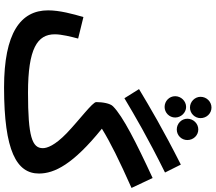

<svg xmlns="http://www.w3.org/2000/svg" viewBox="-78 -963 1062 946"><g transform="rotate(90 453.0 -490.0)"><path d="M510 -895C539 -895 562 -919 562 -947C562 -977 539 -1001 510 -1001C481 -1001 457 -977 457 -947C457 -919 481 -895 510 -895ZM618 -830C647 -830 670 -853 670 -882C670 -912 647 -936 618 -936C589 -936 565 -912 565 -882C565 -853 589 -830 618 -830ZM507 -770C535 -770 559 -793 559 -822C559 -851 535 -876 507 -876C478 -876 454 -851 454 -822C454 -793 478 -770 507 -770ZM464 -572C553 -625 653 -684 830 -772L791 -850C617 -762 509 -698 419 -644ZM149 -229C149 -262 161 -310 170 -344L64 -370C49 -319 31 -253 31 -196C31 -60 143 21 411 21C724 21 835 -41 835 -151C835 -227 790 -319 614 -461C682 -503 769 -546 906 -607L857 -711C682 -630 552 -564 504 -516C489 -502 483 -463 483 -433C483 -415 571 -350 636 -288C697 -229 710 -191 710 -170C710 -117 653 -97 437 -97C219 -97 149 -143 149 -229Z"/></g></svg>

Font: Noto Sans Arabic UI Semi
Style: Regular
Weight: 600
Designer: Nadine Chahine - Monotype Design Team
Foundry: Monotype Imaging Inc.
Version: Version 1.900